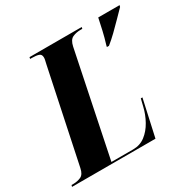

<svg xmlns="http://www.w3.org/2000/svg" viewBox="-204 -870 1023 1026"><g transform="rotate(-30 308.0 -357.0)"><path d="M492 -563Q505 -605 513 -640.5Q521 -676 529 -714H661L658 -704Q638 -684 611 -656Q584 -628 556 -601Q528 -574 503 -554H490ZM-45 0 -42 -10H-31Q-6 -10 15.5 -19.5Q37 -29 44 -65L164 -636Q167 -649 169 -658Q171 -667 171 -674Q171 -694 155.5 -699Q140 -704 114 -704H103L105 -714H427L425 -704H414Q387 -704 365 -694Q343 -684 335 -646L204 -10H338Q381 -10 413 -34.5Q445 -59 467 -98.5Q489 -138 499 -181L510 -226H520L470 0Z"/></g></svg>

Font: Noto Serif Display ExtraCondensed Black
Style: Italic
Weight: 900
Width: 2
Italic angle: -12°
Designer: Monotype Design Team
Foundry: Monotype Imaging Inc.
Version: Version 2.009